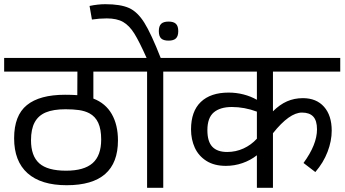

<svg xmlns="http://www.w3.org/2000/svg" viewBox="-27 -891 1635 911"><path d="M416 -551.3V-423.3Q474.1 -400.9 503.4 -349.6Q532.7 -298.3 532.7 -224.6Q532.7 -12.2 289.6 -12.2Q167.5 -12.2 103.8 -69.1Q40 -126 40 -234.9Q40 -343.3 100.6 -392.3Q161.1 -441.4 281.7 -441.4Q314.9 -441.4 339.8 -439.5L340.3 -551.3H-7.3V-616.2H580.6V-551.3ZM397 -353.5Q375.5 -364.7 347.9 -368.7Q320.3 -372.6 283.7 -372.6Q226.1 -372.6 190.4 -357.7Q154.8 -342.8 137.5 -310.5Q120.1 -278.3 120.1 -225.6Q120.1 -150.9 159.4 -116Q198.7 -81.1 286.6 -81.1Q371.6 -81.1 412.4 -116.9Q453.1 -152.8 453.1 -229Q453.1 -277.8 439.2 -308.1Q425.3 -338.4 397 -353.5Z M852.5 -551.3H747.6V0H670.9V-551.3H565.9V-616.2H668.5Q633.8 -694.3 610.1 -732.2Q586.4 -770 556.9 -786.9Q527.3 -803.7 479.5 -803.7Q444.8 -803.7 409.2 -798.3L397.9 -862.8Q437.5 -871.1 472.7 -871.1Q544.9 -871.1 585.2 -853Q625.5 -835 658 -783Q690.4 -731 735.4 -616.2H852.5Z M818.8 -743.2Q818.8 -719.7 807.9 -709Q796.9 -698.2 772.9 -698.2Q748.5 -698.2 737.5 -708.7Q726.6 -719.2 726.6 -743.2Q726.6 -767.1 737.5 -777.8Q748.5 -788.6 772.9 -788.6Q796.9 -788.6 807.9 -777.8Q818.8 -767.1 818.8 -743.2Z M1268.1 -551.3V-362.8Q1300.3 -395 1335 -410.2Q1369.6 -425.3 1410.2 -425.3Q1474.1 -425.3 1510.5 -384.3Q1546.9 -343.3 1546.9 -271Q1546.9 -222.2 1527.3 -170.9Q1507.8 -119.6 1469.2 -74.7L1413.1 -117.7Q1477.1 -205.1 1477.1 -277.3Q1477.1 -318.8 1459.2 -337.9Q1441.4 -356.9 1405.8 -356.9Q1346.2 -356.9 1268.1 -258.8V0H1191.9V-154.3Q1161.6 -130.4 1123.5 -117.2Q1085.4 -104 1044.9 -104Q989.3 -104 952.1 -127.7Q915 -151.4 897.2 -190.4Q879.4 -229.5 879.4 -276.9Q879.4 -362.8 925.8 -407.2Q972.2 -451.7 1057.6 -451.7Q1094.2 -451.7 1128.4 -442.9Q1162.6 -434.1 1191.9 -417.5V-551.3H837.9V-616.2H1587.4V-551.3ZM1191.9 -232.9V-361.3Q1132.8 -383.3 1073.2 -383.3Q1017.6 -383.3 987.3 -357.7Q957 -332 957 -273.4Q957 -219.2 980.5 -194.6Q1003.9 -169.9 1050.8 -169.9Q1091.8 -169.9 1128.2 -186.5Q1164.6 -203.1 1191.9 -232.9Z"/></svg>

Font: Varta
Style: Regular
Weight: 400
Designer: Joana Correia, Viktoriya Grabowska, Eben Sorkin
Foundry: Sorkin Type
Version: Version 1.003; ttfautohint (v1.3) -l 8 -r 24 -G 200 -x 12 -H